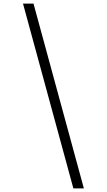

<svg xmlns="http://www.w3.org/2000/svg" viewBox="-20 -855 590 1060"><path d="M385 185 107 -835H165L443 185Z"/></svg>

Font: Lode Dark
Style: Italic
Weight: 400
Italic angle: -11°
Monospace: yes
Designer: Belleve Invis
Foundry: Belleve Invis
Version: Version 29.2.0; ttfautohint (v1.8.3)